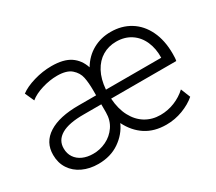

<svg xmlns="http://www.w3.org/2000/svg" viewBox="-103 -727 1057 940"><g transform="rotate(-30 426.0 -257.0)"><path d="M48.8 -140.6Q48.3 -212.9 108.9 -251.2Q169.4 -289.6 279.3 -289.1H377V-316.4Q377 -360.8 370.6 -391.6Q364.3 -422.4 338.4 -445.1Q312.5 -467.8 258.8 -467.8Q216.8 -467.8 172.4 -454.1Q127.9 -440.4 102.5 -418.9L79.1 -470.7Q108.9 -493.2 158.7 -507.8Q208.5 -522.5 258.8 -522.5Q326.2 -522.5 364.3 -497.1Q402.3 -471.7 418 -423.8Q446.8 -472.2 492.7 -497.6Q538.6 -522.9 593.8 -522.5Q655.3 -522.5 702.9 -493.2Q750.5 -463.9 777.1 -408.9Q803.7 -354 803.7 -279.3Q803.7 -267.6 803.2 -256.6Q802.7 -245.6 800.8 -238.3H432.6Q436.5 -178.7 459.2 -135.7Q481.9 -92.8 519 -70.3Q556.2 -47.9 602.5 -47.9Q644.5 -47.9 683.1 -63.5Q721.7 -79.1 751 -106.4L772.5 -52.7Q742.2 -26.4 697.5 -9.3Q652.8 7.8 604.5 7.8Q536.6 7.8 488.5 -23.4Q440.4 -54.7 411.6 -112.3Q388.7 -60.5 338.9 -26.4Q289.1 7.8 219.7 7.8Q170.9 7.8 131.8 -10.5Q92.8 -28.8 70.8 -62.5Q48.8 -96.2 48.8 -140.6ZM221.7 -47.9Q260.3 -47.4 296.1 -64.7Q332 -82 354.5 -115Q377 -147.9 377 -192.4V-238.3H278.3Q193.4 -238.8 151.1 -213.9Q108.9 -189 109.4 -142.6Q109.4 -113.8 123.8 -92.3Q138.2 -70.8 163.8 -59.3Q189.5 -47.9 221.7 -47.9ZM745.1 -289.1Q746.6 -340.3 728.5 -381.1Q710.4 -421.9 675.5 -444.8Q640.6 -467.8 592.8 -467.8Q549.8 -467.8 515.1 -447.3Q480.5 -426.8 458.7 -386.5Q437 -346.2 432.6 -289.1Z"/></g></svg>

Font: Reddit Sans Chocolate Light
Style: Regular
Weight: 300
Designer: Stephen Hutchings
Foundry: Reddit
Version: Version 1.013